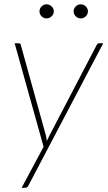

<svg xmlns="http://www.w3.org/2000/svg" viewBox="-20 -694 500 892"><path d="M48 0ZM112 168Q106.5 178.5 97.5 178.5H80.5L182.5 -12L48 -493H66.5Q75.5 -493 77 -484L194 -62Q195 -56 196 -50.2Q197 -44.5 197.5 -38.5Q200 -44.5 202.8 -50.2Q205.5 -56 208.5 -62L429.5 -485.5Q433.5 -493 441 -493H459.5ZM230 -641Q230 -628 219.8 -618.2Q209.5 -608.5 196.5 -608.5Q183 -608.5 173.2 -618.2Q163.5 -628 163.5 -641Q163.5 -654.5 173.2 -664.2Q183 -674 196.5 -674Q209.5 -674 219.8 -664.2Q230 -654.5 230 -641ZM388.5 -641Q388.5 -628 378.5 -618.2Q368.5 -608.5 355.5 -608.5Q342 -608.5 332 -618.2Q322 -628 322 -641Q322 -654.5 332 -664.2Q342 -674 355.5 -674Q368.5 -674 378.5 -664.2Q388.5 -654.5 388.5 -641Z"/></svg>

Font: Lato Thin
Style: Italic
Weight: 200
Italic angle: -7°
Designer: Lukasz Dziedzic
Foundry: tyPoland Lukasz Dziedzic
Version: Version 2.007; 2014-02-27